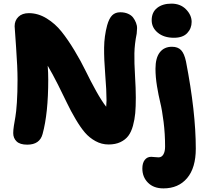

<svg xmlns="http://www.w3.org/2000/svg" viewBox="-20 -774 1142 1063"><path d="M942.9 -564.9Q887.7 -564.9 853.8 -592.8Q819.8 -620.6 819.8 -662.1Q819.8 -706.1 849.9 -730Q879.9 -753.9 929.2 -753.9Q979 -753.9 1010 -722.2Q1041 -690.4 1041 -652.8Q1041 -616.7 1016.6 -590.8Q992.2 -564.9 942.9 -564.9ZM130.9 26.9Q90.3 26.9 71.8 8.8Q53.2 -9.3 53.2 -37.1Q53.2 -54.2 56.9 -78.1Q60.5 -102.1 65.2 -127.2Q69.8 -152.3 73.5 -207Q77.1 -261.7 77.1 -333Q77.1 -400.9 69.1 -511.7Q61 -622.6 61 -628.9Q61 -660.2 81.8 -680.7Q102.5 -701.2 140.1 -701.2Q190.9 -701.2 238.3 -672.1Q285.6 -643.1 321 -598.6Q356.4 -554.2 392.3 -494.6Q428.2 -435.1 454.6 -380.6Q481 -326.2 512.2 -270Q543.5 -213.9 567.9 -183.1Q569.8 -205.6 569.8 -217.8Q569.8 -272.5 562.7 -359.4Q555.7 -446.3 556.4 -510Q557.1 -573.7 573.2 -633.8Q584 -672.4 601.1 -689.2Q618.2 -706.1 646 -706.1Q669.9 -706.1 688.5 -698Q707 -689.9 716.8 -677Q726.6 -664.1 732.9 -648.2Q739.3 -632.3 738.8 -616.7Q738.3 -601.1 736.8 -587.9Q725.1 -530.3 724.1 -479Q723.1 -427.7 727.5 -355.2Q731.9 -282.7 731.9 -232.9Q731.9 -183.6 728.8 -147.9Q725.6 -112.3 716.1 -77.6Q706.5 -43 690.2 -21.5Q673.8 0 646.5 12.9Q619.1 25.9 581.1 25.9Q542.5 25.9 508.8 7.3Q475.1 -11.2 450.4 -39.8Q425.8 -68.4 398.7 -114.3Q371.6 -160.2 351.3 -202.9Q331.1 -245.6 300.8 -305.7Q270.5 -365.7 244.1 -410.2Q247.1 -371.6 247.1 -333Q247.1 -146.5 215.8 -32.2Q200.2 26.9 130.9 26.9ZM884.8 269Q830.6 269 799.3 237.5Q768.1 206.1 768.1 159.2Q768.1 128.4 781.5 111.3Q794.9 94.2 816.9 94.2Q824.2 94.2 836.4 95.7Q848.6 97.2 857.9 97.2Q875 97.2 884.5 81.1Q894 64.9 894 38.1Q894 -33.2 885.7 -99.1Q877.4 -165 867.4 -205.8Q857.4 -246.6 849.1 -297.4Q840.8 -348.1 840.8 -393.1Q840.8 -453.1 864.7 -484.1Q888.7 -515.1 932.1 -515.1Q964.8 -515.1 982.7 -496.3Q1000.5 -477.5 1009.8 -433.1Q1064 -153.8 1064 48.8Q1064 155.3 1015.9 212.2Q967.8 269 884.8 269ZM509.8 -97.2Q510.7 -97.7 512.9 -98.6Q515.1 -99.6 516.1 -100.1Z"/></svg>

Font: Shantell Sans Bouncy
Style: Regular
Weight: 800
Designer: Stephen Nixon, Anya Danilova, Shantell Martin
Foundry: Arrow Type
Version: Version 1.006;[9816181b4]